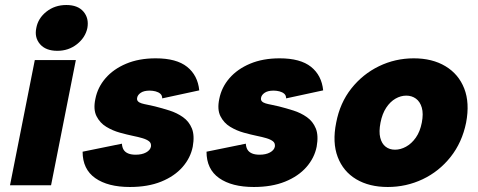

<svg xmlns="http://www.w3.org/2000/svg" viewBox="-20 -740 1911 767"><path d="M119 -500H283L184 0H20ZM209 -537Q163 -537 140 -563.5Q117 -590 125 -628Q132 -667 165.5 -693.5Q199 -720 245 -720Q291 -720 313.5 -693.5Q336 -667 329 -628Q321 -590 287.5 -563.5Q254 -537 209 -537Z M467 -166Q468 -151 474 -141.5Q480 -132 492 -127Q504 -122 522 -122Q547 -122 563.5 -131Q580 -140 583 -154Q585 -168 575.5 -175.5Q566 -183 549 -188Q532 -193 512 -197Q488 -202 459 -210Q430 -218 404.5 -233.5Q379 -249 365.5 -276Q352 -303 361 -345Q370 -391 401.5 -427.5Q433 -464 484 -485.5Q535 -507 602 -507Q685 -507 727.5 -473Q770 -439 776 -379L628 -347Q628 -359 620.5 -365.5Q613 -372 601.5 -375Q590 -378 578 -378Q555 -378 542.5 -369.5Q530 -361 528 -350Q526 -341 531 -335.5Q536 -330 546 -327Q556 -324 569.5 -321.5Q583 -319 599 -315Q627 -308 657 -298.5Q687 -289 711 -272Q735 -255 746.5 -227Q758 -199 750 -154Q741 -109 709 -72.5Q677 -36 624 -14.5Q571 7 499 7Q411 7 360.5 -28.5Q310 -64 310 -134Z M962 -166Q963 -151 969 -141.5Q975 -132 987 -127Q999 -122 1017 -122Q1042 -122 1058.5 -131Q1075 -140 1078 -154Q1080 -168 1070.5 -175.5Q1061 -183 1044 -188Q1027 -193 1007 -197Q983 -202 954 -210Q925 -218 899.5 -233.5Q874 -249 860.5 -276Q847 -303 856 -345Q865 -391 896.5 -427.5Q928 -464 979 -485.5Q1030 -507 1097 -507Q1180 -507 1222.5 -473Q1265 -439 1271 -379L1123 -347Q1123 -359 1115.5 -365.5Q1108 -372 1096.5 -375Q1085 -378 1073 -378Q1050 -378 1037.5 -369.5Q1025 -361 1023 -350Q1021 -341 1026 -335.5Q1031 -330 1041 -327Q1051 -324 1064.5 -321.5Q1078 -319 1094 -315Q1122 -308 1152 -298.5Q1182 -289 1206 -272Q1230 -255 1241.5 -227Q1253 -199 1245 -154Q1236 -109 1204 -72.5Q1172 -36 1119 -14.5Q1066 7 994 7Q906 7 855.5 -28.5Q805 -64 805 -134Z M1529 7Q1455 7 1403 -24Q1351 -55 1329 -113Q1307 -171 1323 -250Q1338 -329 1383.5 -386.5Q1429 -444 1494 -475.5Q1559 -507 1633 -507Q1707 -507 1759.5 -475.5Q1812 -444 1834.5 -386.5Q1857 -329 1842 -250Q1826 -171 1780 -113Q1734 -55 1668.5 -24Q1603 7 1529 7ZM1558 -142Q1580 -142 1602 -154Q1624 -166 1641 -190Q1658 -214 1665 -250Q1672 -286 1665 -310Q1658 -334 1641.5 -346Q1625 -358 1603 -358Q1581 -358 1560 -346Q1539 -334 1523 -310Q1507 -286 1500 -250Q1493 -214 1499 -190Q1505 -166 1520.5 -154Q1536 -142 1558 -142Z"/></svg>

Font: Albert Sans Black
Style: Italic
Weight: 900
Italic angle: -11.25°
Designer: Andreas Rasmussen
Foundry: a.Foundry
Version: Version 1.025